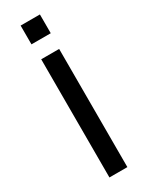

<svg xmlns="http://www.w3.org/2000/svg" viewBox="-234 -951 770 992"><g transform="rotate(-30 150.5 -454.5)"><path d="M97 0V-705H204V0ZM92 -797V-909H207V-797Z"/></g></svg>

Font: Nunito Sans 7pt SemiCondensed SemiBold
Style: Regular
Weight: 600
Width: 4
Designer: Vernon Adams
Foundry: Vernon Adams
Version: Version 3.101;gftools[0.9.27]